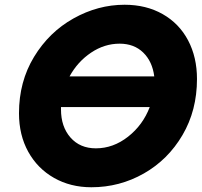

<svg xmlns="http://www.w3.org/2000/svg" viewBox="-20 -774 850 809"><path d="M810 -441Q810 -309 749 -205Q688 -101 586 -43Q484 15 365 15Q277 15 207.5 -24.5Q138 -64 99 -134.5Q60 -205 60 -297Q60 -430 123.5 -534.5Q187 -639 290 -696.5Q393 -754 505 -754Q596 -754 665.5 -714.5Q735 -675 772.5 -604Q810 -533 810 -441ZM273 -452H630Q622 -515 583.5 -552.5Q545 -590 484 -590Q420 -590 363.5 -552Q307 -514 273 -452ZM611 -323H237V-313Q237 -240 277 -194.5Q317 -149 384 -149Q457 -149 519.5 -198Q582 -247 611 -323Z"/></svg>

Font: Arvo
Style: Bold Italic
Weight: 700
Italic angle: -13°
Designer: Anton Koovit (Cyrillic Expansion: Cyreal)
Foundry: Anton Koovit, Yassin Baggar
Version: Version 3.000